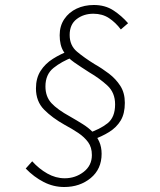

<svg xmlns="http://www.w3.org/2000/svg" viewBox="-20 -701 640 769"><path d="M237 48Q194 48 155 28Q116 8 83 -26L109 -55Q136 -25 169.5 -6Q203 13 239 13Q282 13 315 -12.5Q348 -38 348 -80Q348 -111 333 -131.5Q318 -152 293.5 -168.5Q269 -185 239 -201Q189 -229 156.5 -262Q124 -295 124 -347Q124 -388 142.5 -417Q161 -446 192 -465.5Q223 -485 258 -498L272 -472Q227 -455 194.5 -429Q162 -403 162 -355Q162 -314 186 -288Q210 -262 261 -234Q289 -218 312 -203.5Q335 -189 351.5 -172Q368 -155 377.5 -133.5Q387 -112 387 -85Q387 -24 343.5 12Q300 48 237 48ZM348 -140 331 -167Q380 -183 410.5 -207Q441 -231 441 -283Q441 -330 410 -358.5Q379 -387 338 -411Q305 -432 277.5 -451Q250 -470 234.5 -495Q219 -520 219 -560Q219 -597 237.5 -624.5Q256 -652 287 -666.5Q318 -681 356 -681Q401 -681 434 -659.5Q467 -638 493 -608L464 -583Q443 -611 416.5 -628.5Q390 -646 354 -646Q315 -646 287 -624.5Q259 -603 259 -561Q259 -519 288 -494.5Q317 -470 359 -444Q389 -427 416.5 -406Q444 -385 462 -357Q480 -329 480 -289Q480 -246 463.5 -218.5Q447 -191 417.5 -172.5Q388 -154 348 -140Z"/></svg>

Font: Source Code Pro ExtraLight Light
Style: Italic
Weight: 300
Italic angle: -11°
Monospace: yes
Version: Version 1.016;hotconv 1.0.116;makeotfexe 2.5.65601